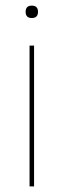

<svg xmlns="http://www.w3.org/2000/svg" viewBox="-20 -662 226 682"><path d="M115 -620Q115 -598 93 -598Q71 -598 71 -620Q71 -642 93 -642Q115 -642 115 -620ZM101 -500V0H85V-500Z"/></svg>

Font: Elaine Sans Thin
Style: Regular
Weight: 250
Designer: Wei Huang
Foundry: Wei Huang
Version: Version 2.001;December 24, 2019;FontCreator 12.0.0.2547 64-b